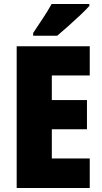

<svg xmlns="http://www.w3.org/2000/svg" viewBox="-20 -947 515 967"><path d="M432 0H64V-714H432V-567H241V-443H418V-296H241V-149H432ZM430 -917Q414 -899 385.5 -872Q357 -845 325.5 -817Q294 -789 268 -767H147V-781Q171 -817 196.5 -855.5Q222 -894 240 -927H430Z"/></svg>

Font: Noto Sans Myanmar Condensed Black
Style: Regular
Weight: 900
Width: 3
Designer: Monotype Design Team
Foundry: Monotype Imaging Inc.
Version: Version 2.107; ttfautohint (v1.8.4.7-5d5b)